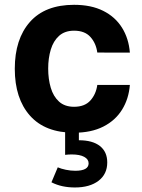

<svg xmlns="http://www.w3.org/2000/svg" viewBox="-20 -558 604 814"><path d="M294.1 -537.6Q171.2 -537.6 106.9 -465Q42.7 -392.4 42.7 -266.4Q42.7 -140.5 106.9 -67.9Q171.2 4.7 294.1 4.7Q366.6 4.7 417.8 -21.2Q469 -47.1 497.4 -92.9Q525.8 -138.6 530.6 -198H392.5Q387.3 -159.1 363.4 -132.2Q339.5 -105.3 294.1 -105.3Q254.3 -105.3 230.1 -127.4Q206 -149.5 195.2 -186.1Q184.3 -222.8 184.3 -267.4Q184.3 -311.4 195.3 -347.9Q206.3 -384.4 230.6 -406.2Q255 -427.9 294.1 -427.9Q339.5 -427.9 363.4 -401.2Q387.3 -374.5 392.5 -335.2L530.6 -334.9Q525.8 -394.9 497.2 -440.7Q468.6 -486.5 417.6 -512Q366.6 -537.6 294.1 -537.6ZM434.7 130.7Q434.7 85.5 403.5 61Q372.3 36.6 314.4 36.6V-0.5H256.1V98.5Q263 97.7 270.3 97.2Q277.5 96.8 284.3 96.8Q318.2 96.8 337 107Q355.7 117.1 355.7 134.5Q355.7 166 298.8 166Q279.8 166 259.4 161.8Q239.1 157.6 224.9 151.4L198.1 214.9Q221 226.4 245.6 231.6Q270.3 236.8 297.3 236.8Q360.6 236.8 397.7 208.5Q434.7 180.1 434.7 130.7Z"/></svg>

Font: Estedad-FD VF
Style: Regular
Weight: 100
Designer: Amin Abedi
Version: Version 7.3